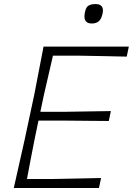

<svg xmlns="http://www.w3.org/2000/svg" viewBox="-20 -948 670 968"><path d="M49.5 0Q63 -62 75.8 -117.2Q88.5 -172.5 103 -238L153 -472Q166 -540 177 -596.5Q188 -653 199.5 -713H629.5L619 -662.5Q566.5 -663.5 507 -665Q447.5 -666.5 367 -667.5H247Q236 -619 225 -572Q214 -525 201.5 -470L183.5 -384.5H316.5Q387 -385.5 438.8 -386.5Q490.5 -387.5 539 -388L528.5 -338Q477.5 -338 426.2 -338.8Q375 -339.5 305.5 -340H174L154 -243.5Q143 -188.5 134 -141.2Q125 -94 116 -45.5H242Q310.5 -46.5 371.5 -48Q432.5 -49.5 489.5 -50.5L479 0ZM442.5 -829.5Q394 -829.5 409.5 -891.5Q414.5 -913 427.2 -920.2Q440 -927.5 462 -927.5Q507.5 -927.5 497 -879Q491 -852 478 -840.8Q465 -829.5 442.5 -829.5Z"/></svg>

Font: Commissioner Loud ExtraLight
Style: Italic
Weight: 200
Italic angle: -12°
Designer: Kostas Bartsokas
Foundry: Kostas Bartsokas
Version: Version 1.000; ttfautohint (v1.8.3)